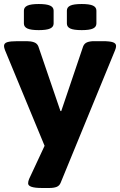

<svg xmlns="http://www.w3.org/2000/svg" viewBox="-27 -730 598 956"><path d="M181 206Q113 206 113 183Q113 173 118 161L195 -4L-2 -480Q-7 -493 -7 -501Q-7 -515 9 -520Q25 -525 60 -525H107Q127 -525 142.5 -519.5Q158 -514 164 -499L274 -177H278L387 -499Q393 -514 407 -519.5Q421 -525 442 -525H484Q520 -525 535.5 -519.5Q551 -514 551 -501Q551 -492 546 -480L275 180Q269 195 255 200.5Q241 206 219 206ZM380 -580Q340 -580 323 -588Q306 -596 306 -613V-677Q306 -694 323 -702Q340 -710 380 -710Q419 -710 436 -702Q453 -694 453 -677V-613Q453 -596 436 -588Q419 -580 380 -580ZM166 -580Q127 -580 109.5 -588Q92 -596 92 -613V-677Q92 -694 109.5 -702Q127 -710 166 -710Q205 -710 222.5 -702Q240 -694 240 -677V-613Q240 -596 222.5 -588Q205 -580 166 -580Z"/></svg>

Font: Asap Semi Expanded ExtraBold
Style: Regular
Weight: 800
Width: 6
Designer: Pablo Cosgaya
Foundry: Omnibus-Type
Version: Version 3.001; ttfautohint (v1.8.4.7-5d5b)